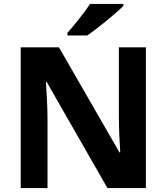

<svg xmlns="http://www.w3.org/2000/svg" viewBox="-20 -954 845 974"><path d="M606 -924V-934H437C408 -889 354 -824 322 -787V-774H422C473 -808 568 -886 606 -924ZM720 0V-714H583V-360C583 -305 587 -221 590 -181H586L279 -714H85V0H221V-352C221 -413 216 -492 213 -538H217L525 0Z"/></svg>

Font: Noto Sans Lao UI
Style: Bold
Weight: 700
Designer: Monotype Design Team
Foundry: Monotype Imaging Inc.
Version: Version 2.000